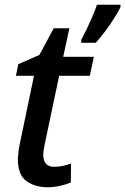

<svg xmlns="http://www.w3.org/2000/svg" viewBox="-20 -778 527 808"><path d="M322 -611Q332 -629 344.5 -655Q357 -681 369 -709Q381 -737 388 -758H487V-748Q479 -731 462.5 -704.5Q446 -678 425 -649.5Q404 -621 383 -598H322ZM181 10Q126 10 90.5 -16.5Q55 -43 55 -110Q56 -124 58 -141Q60 -158 64 -176L123 -459H47L57 -508L146 -547L206 -659H272L246 -539H375L358 -459H229L169 -175Q167 -164 164.5 -150.5Q162 -137 162 -125Q162 -103 173 -89.5Q184 -76 208 -76Q226 -76 242.5 -79.5Q259 -83 279 -90L278 -10Q262 -3 235 3.5Q208 10 181 10Z"/></svg>

Font: Noto Sans Display Medium
Style: Italic
Weight: 500
Italic angle: -12°
Designer: Monotype Design Team
Foundry: Monotype Imaging Inc.
Version: Version 2.003